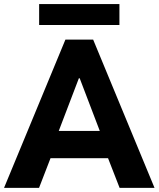

<svg xmlns="http://www.w3.org/2000/svg" viewBox="-24 -912 770 932"><path d="M-4.4 0 293.5 -719.7H428.2L726.1 0H556.6L500.5 -144H221.2L165.5 0ZM358.9 -532.2 261.2 -276.4H460.4L362.8 -532.2ZM166 -790.5V-892.1H555.7V-790.5Z"/></svg>

Font: Reddit Sans ExtraBold
Style: Regular
Weight: 800
Designer: Stephen Hutchings
Foundry: Reddit
Version: Version 1.014; ttfautohint (v1.8.4.7-5d5b)